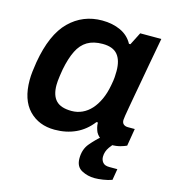

<svg xmlns="http://www.w3.org/2000/svg" viewBox="-108 -626 802 896"><g transform="rotate(15 293.5 -178.0)"><path d="M192 12Q115 12 67.5 -37.5Q20 -87 20 -182Q20 -202 22.5 -223.5Q25 -245 29 -270Q53 -410 118 -474Q183 -538 276 -538Q326 -538 365 -520Q404 -502 424 -465H431L462 -526H564L540 -396Q533 -355 525.5 -315.5Q518 -276 512 -241.5Q506 -207 501 -180Q496 -153 493.5 -136Q491 -119 491 -115Q491 -101 499 -94.5Q507 -88 520 -88H553L539 -4Q529 1 510 6.5Q491 12 465 12Q439 12 419.5 2Q400 -8 389 -28Q385 -37 382 -48.5Q379 -60 379 -73H372Q339 -30 293.5 -9Q248 12 192 12ZM246 -93Q273 -93 297 -104Q321 -115 340 -136Q359 -157 373 -187.5Q387 -218 394 -257Q399 -282 400 -298Q401 -314 401 -327Q401 -379 378.5 -406Q356 -433 306 -433Q262 -433 232.5 -415.5Q203 -398 185 -361.5Q167 -325 156 -269Q153 -251 151 -237Q149 -223 148 -212Q147 -201 147 -192Q147 -142 170.5 -117.5Q194 -93 246 -93ZM431 182Q397 182 368 166.5Q339 151 339 111Q339 67 363.5 38Q388 9 413 -12H491L490 -8Q475 5 459 27.5Q443 50 443 75Q443 91 452.5 102.5Q462 114 484 114H523L514 168Q495 175 471.5 178.5Q448 182 431 182Z"/></g></svg>

Font: Archivo Variable SemiBold
Style: Italic
Weight: 600
Italic angle: -10°
Designer: Hector Gatti
Foundry: Omnibus-Type
Version: Version 2.001